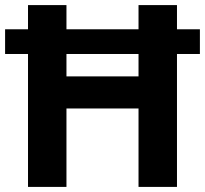

<svg xmlns="http://www.w3.org/2000/svg" viewBox="-20 -734 805 754"><path d="M90 0V-522H0V-619H90V-714H241V-619H524V-714H675V-619H765V-522H675V0H524V-308H241V0ZM241 -434H524V-522H241Z"/></svg>

Font: Noto Sans Lisu
Style: Regular
Weight: 400
Designer: Monotype Design Team. David Williams.
Foundry: Monotype Imaging Inc.
Version: Version 2.102